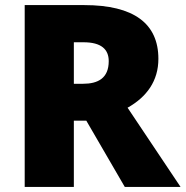

<svg xmlns="http://www.w3.org/2000/svg" viewBox="-20 -827 729 754"><path d="M311 -807H77V-93H270V-353H319L470 -93H689L481 -404C556 -446 602 -509 602 -596C602 -735 505 -807 311 -807ZM308 -661C378 -661 407 -633 407 -587C407 -520 365 -498 306 -498H270V-661Z"/></svg>

Font: Noto Sans Telugu UI Black
Style: Regular
Weight: 900
Designer: Jelle Bosma - Monotype Design Team
Foundry: Monotype Imaging Inc.
Version: Version 2.005